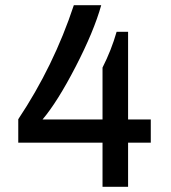

<svg xmlns="http://www.w3.org/2000/svg" viewBox="-20 -716 655 736"><path d="M368 -696Q340 -596 270 -460.5Q200 -325 143 -258H373V-457Q407 -524 427 -594H471V-258H558V-169H471V0H373V-169H50V-259Q186 -463 263 -696Z"/></svg>

Font: Chivo
Style: Regular
Weight: 400
Designer: Hector Gatti
Foundry: Omnibus-Type
Version: Version 1.007;PS 001.007;hotconv 1.0.88;makeotf.lib2.5.64775